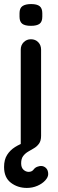

<svg xmlns="http://www.w3.org/2000/svg" viewBox="-38 -723 287 944"><path d="M94 201Q49 201 15.5 175.5Q-18 150 -18 98Q-18 62 -3 38.5Q12 15 36 0Q60 -15 88.5 -24.5Q117 -34 145 -41L64 -7V-479Q64 -501 78.5 -515.5Q93 -530 114 -530Q136 -530 150 -515.5Q164 -501 164 -479V-55Q164 -31 154 -17Q144 -3 129.5 5.5Q115 14 100.5 22.5Q86 31 76 44Q66 57 66 80Q66 101 77.5 111.5Q89 122 103 122Q110 122 116 119.5Q122 117 126 112Q134 101 145 97Q156 93 163 93Q178 93 188.5 103.5Q199 114 199 133Q199 148 184.5 164Q170 180 146 190.5Q122 201 94 201ZM114 -596Q84 -596 71 -606.5Q58 -617 58 -641V-658Q58 -683 72.5 -693Q87 -703 115 -703Q144 -703 157 -692.5Q170 -682 170 -658V-641Q170 -616 156.5 -606Q143 -596 114 -596Z"/></svg>

Font: Quicksand Light SemiBold
Style: Regular
Weight: 600
Version: Version 3.006